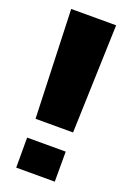

<svg xmlns="http://www.w3.org/2000/svg" viewBox="-135 -724 527 781"><g transform="rotate(20 129.0 -333.5)"><path d="M48.5 -205.5H211L226.5 -675H32ZM42.5 8H209.5V-122H42.5Z"/></g></svg>

Font: Anybody Thin
Style: Bold
Weight: 700
Version: Version 1.113;gftools[0.9.25]